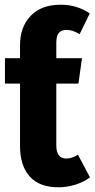

<svg xmlns="http://www.w3.org/2000/svg" viewBox="-20 -778 402 815"><path d="M362 -25Q335 -5 299.5 6Q264 17 229 17Q147 17 106 -29Q65 -75 65 -158V-423H1V-531H65V-587Q65 -663 110 -710.5Q155 -758 238 -758Q307 -758 361 -721L318 -633Q301 -643 288.5 -647Q276 -651 261 -651Q219 -651 219 -598V-531H328L313 -423H219V-160Q219 -105 262 -105Q285 -105 311 -121Z"/></svg>

Font: Fira Sans Condensed
Style: Bold
Weight: 700
Width: 3
Designer: bBox Type GmbH & Carrois Corporate GbR & Edenspiekermann AG
Foundry: bBox Type GmbH & Carrois Corporate GbR & Edenspiekermann AG
Version: Version 4.301